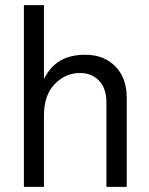

<svg xmlns="http://www.w3.org/2000/svg" viewBox="-20 -727 580 747"><path d="M473 0H394V-328Q394 -383 365.5 -413Q337 -443 291 -443Q235 -443 193 -400Q151 -357 151 -277V0H73V-707H151V-419Q196 -514 311 -514Q384 -514 428.5 -469Q473 -424 473 -347Z"/></svg>

Font: Hind Guntur
Style: Regular
Weight: 400
Version: Version 1.000;PS 1.0;hotconv 1.0.86;makeotf.lib2.5.63406; tt